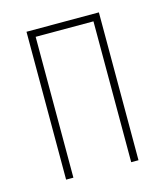

<svg xmlns="http://www.w3.org/2000/svg" viewBox="-86 -594 568 661"><g transform="rotate(-15 198.0 -263.5)"><path d="M327 0H301V-502H95V0H69V-527H327Z"/></g></svg>

Font: Noto Sans Display Thin Cond
Style: Regular
Weight: 250
Width: 3
Designer: Monotype Design team
Foundry: Monotype Imaging Inc.
Version: Version 1.000